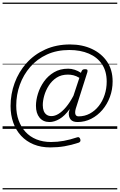

<svg xmlns="http://www.w3.org/2000/svg" viewBox="-20 -1000 930 1490"><path d="M259 -179Q259 -223 274.5 -273Q290 -323 321 -367Q352 -411 399 -439Q446 -467 509 -467Q534 -467 560 -458.5Q586 -450 608 -435L613 -447Q617 -456 623 -459.5Q629 -463 641 -463Q655 -463 658 -457Q661 -451 658 -440L568 -157Q560 -128 565.5 -112.5Q571 -97 590 -97Q637 -97 677 -118.5Q717 -140 746.5 -177.5Q776 -215 792 -264Q808 -313 808 -367Q808 -447 771.5 -501.5Q735 -556 669.5 -584Q604 -612 518 -612Q421 -612 344.5 -577Q268 -542 215 -481Q162 -420 134 -342.5Q106 -265 106 -180Q106 -118 124.5 -66.5Q143 -15 177.5 23Q212 61 262.5 81.5Q313 102 376 102Q426 102 475 93Q524 84 578 66Q596 59 603 80Q609 100 591 107Q534 126 481 135Q428 144 370 144Q298 144 241 120.5Q184 97 144 54Q104 11 83 -48Q62 -107 62 -177Q62 -270 93.5 -356Q125 -442 185 -509.5Q245 -577 331 -616Q417 -655 524 -655Q619 -655 693.5 -620Q768 -585 811 -521.5Q854 -458 854 -368Q854 -305 833 -248Q812 -191 774.5 -147Q737 -103 687.5 -78Q638 -53 582 -53Q544 -53 528 -73Q512 -93 514 -126Q516 -134 517.5 -140.5Q519 -147 521 -154Q482 -100 441.5 -76.5Q401 -53 364 -53Q315 -53 287 -87Q259 -121 259 -179ZM312 -184Q312 -158 319.5 -139Q327 -120 342 -109.5Q357 -99 379 -99Q406 -99 434.5 -116.5Q463 -134 492.5 -169Q522 -204 550 -257L596 -396Q571 -411 549.5 -416Q528 -421 507 -421Q456 -421 419.5 -397.5Q383 -374 359 -336.5Q335 -299 323.5 -258.5Q312 -218 312 -184ZM0 460H890V470H0ZM0 -20H890V0H0ZM0 -505H890V-500H0ZM0 -980H890V-970H0Z"/></svg>

Font: Playwrite NO Guides
Style: Regular
Weight: 400
Designer: Veronika Burian, José Scaglione
Foundry: TypeTogether
Version: Version 1.003